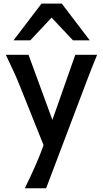

<svg xmlns="http://www.w3.org/2000/svg" viewBox="-20 -801 568 1061"><path d="M269.5 -138.2 396 -498H516.6Q491.2 -437 454.1 -339.8Q452.6 -335 448.7 -325.2L234.9 239.3H117.2Q186.5 98.1 218.3 7.8L220.7 1L90.3 -324.7Q64.5 -390.6 12.2 -498H137.7ZM54.7 -578.1 209.5 -781.2H321.3L476.1 -578.1H383.3L265.1 -703.6L147.5 -578.1Z"/></svg>

Font: Lesson One Medium
Style: Regular
Weight: 500
Designer: But Ko, Victor Gaultney, Annie Olsen, Julie Remington, Don Collingsworth, Eric Hays, Becca Hirsbrunner
Version: Version 1.100